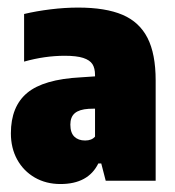

<svg xmlns="http://www.w3.org/2000/svg" viewBox="-20 -770 450 494"><path d="M380.5 -563V-305H252L240.5 -349.5H233Q207 -296.5 135.5 -296.5Q98.5 -296.5 69.5 -313.2Q40.5 -330 24.2 -359.5Q8 -389 8 -427Q8 -496 50 -531Q92 -566 187.5 -571L224.5 -573.5V-577Q224.5 -594.5 217.8 -605Q211 -615.5 194 -621Q177 -626.5 146.5 -626.5Q95.5 -626.5 42 -611.5V-734Q73.5 -741.5 110.2 -746Q147 -750.5 181 -750.5Q251.5 -750.5 295 -732Q338.5 -713.5 359.5 -672.5Q380.5 -631.5 380.5 -563ZM224.5 -418.5V-490.5L208 -490Q184 -488.5 172.5 -478.8Q161 -469 161 -449.5Q161 -428.5 171.2 -418.5Q181.5 -408.5 199 -408.5Q216 -408.5 224.5 -418.5Z"/></svg>

Font: Encode Sans Condensed ExtraBold
Style: Regular
Weight: 800
Width: 3
Designer: Multiple Designers
Foundry: Impallari Type
Version: Version 2.000